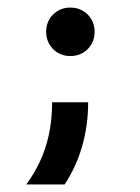

<svg xmlns="http://www.w3.org/2000/svg" viewBox="-20 -418 373 511"><path d="M166.7 -268.8Q148.6 -268.8 134 -277.4Q119.4 -286.1 111.1 -300.7Q102.8 -315.3 102.8 -333.3Q102.8 -352.1 111.1 -366.3Q119.4 -380.6 134 -389.2Q148.6 -397.9 166.7 -397.9Q186.1 -397.9 200.7 -389.2Q215.3 -380.6 223.6 -366Q231.9 -351.4 231.9 -333.3Q231.9 -315.3 223.6 -300.7Q215.3 -286.1 200.7 -277.4Q186.1 -268.8 166.7 -268.8ZM50 72.9Q70.1 45.8 85.8 12.8Q101.4 -20.1 110.1 -59.7Q118.7 -99.3 118.7 -145.8H214.6Q214.6 -84 198.6 -28.8Q182.6 26.4 152.1 72.9Z"/></svg>

Font: Afacad Flux Medium
Style: Regular
Weight: 500
Designer: Kristian Moeller
Foundry: Dicotype
Version: Version 1.100